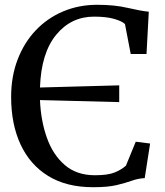

<svg xmlns="http://www.w3.org/2000/svg" viewBox="-20 -771 688 802"><path d="M369 11Q257.5 11 181.2 -36Q105 -83 65.8 -167.8Q26.5 -252.5 26.5 -366Q26.5 -452 53.8 -522.8Q81 -593.5 129.5 -644.5Q178 -695.5 243.5 -723.2Q309 -751 386 -751Q458.5 -751 512.8 -738.2Q567 -725.5 601.5 -722L592 -545.5H526L502 -670.5Q490 -682.5 457.2 -692Q424.5 -701.5 372.5 -701.5Q277 -701.5 214.5 -625.5Q152 -549.5 147 -405.5L478 -414.5V-344.5L147 -353Q150.5 -267 175.8 -195.8Q201 -124.5 250.5 -81.8Q300 -39 376.5 -39Q431.5 -39 460 -51Q488.5 -63 506 -79L547 -179L607 -171.5L584.5 -27Q556.5 -25.5 530.8 -16.2Q505 -7 468 2Q431 11 369 11Z"/></svg>

Font: Merriweather Text
Style: Regular
Weight: 400
Designer: Eben Sorkin
Foundry: Eben Sorkin
Version: Version 2.100; ttfautohint (v1.7.19-72a1) -l 8 -r 50 -G 200 